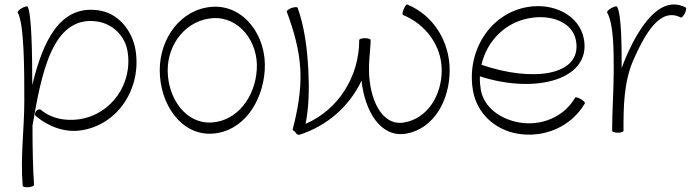

<svg xmlns="http://www.w3.org/2000/svg" viewBox="-20 -576 3080 845"><path d="M58 -521C87 -470 87 -266 87 -133C87 -8 69 117 80 242C80 246 92 249 106 248C119 247 130 242 130 238C125 177 123 74 123 -24C162 -247 208 -507 404 -482C473 -473 529 -421 541 -352C566 -209 471 -72 328 -51C269 -43 207 -53 161 -92C155 -97 145 -95 139 -87C133 -80 132 -70 138 -65C193 -19 264 8 335 -2C501 -26 605 -190 576 -359C560 -446 497 -521 410 -531C241 -553 168 -391 122 -202C122 -340 119 -515 102 -546C99 -550 88 -547 76 -540C64 -533 56 -525 58 -521Z M916 12C1049 3 1135 -125 1145 -265C1156 -418 1053 -556 913 -546C776 -536 683 -408 683 -267C683 -116 779 22 916 12ZM718 -267C718 -385 801 -488 916 -496C1032 -504 1119 -392 1110 -268C1102 -150 1026 -45 913 -37C799 -29 718 -142 718 -267Z M1298 17C1421 -22 1519 -110 1571 -221C1586 -85 1656 32 1768 12C1891 -10 1959 -136 1959 -267C1959 -392 1889 -508 1773 -556C1769 -558 1762 -549 1757 -536C1751 -524 1750 -512 1754 -510C1854 -469 1924 -374 1924 -267C1924 -158 1863 -55 1759 -37C1659 -19 1605 -142 1604 -267C1603 -303 1608 -338 1610 -374C1611 -382 1611 -391 1611 -400C1611 -404 1600 -408 1586 -408C1572 -408 1561 -404 1561 -400C1561 -239 1469 -93 1325 -31C1340 -108 1341 -188 1337 -268C1332 -361 1321 -454 1290 -542C1288 -546 1276 -545 1263 -541C1250 -536 1241 -529 1242 -525C1273 -441 1298 -355 1302 -266C1306 -178 1290 -91 1268 -6C1268 -3 1272 0 1279 4C1282 13 1291 19 1298 17Z M2554 -121C2556 -125 2548 -133 2536 -140C2524 -147 2513 -150 2511 -146C2462 -61 2362 -20 2265 -37C2184 -51 2110 -102 2096 -181C2093 -201 2091 -221 2092 -240C2340 -160 2581 -227 2550 -403C2531 -510 2415 -565 2301 -545C2134 -516 2031 -347 2062 -175C2079 -78 2158 -5 2256 12C2374 33 2494 -18 2554 -121ZM2310 -496C2402 -513 2500 -481 2515 -397C2543 -241 2321 -214 2099 -291C2122 -393 2201 -477 2310 -496Z M2724 0C2724 -107 2725 -215 2768 -313C2818 -425 2884 -546 2976 -499C2979 -497 2988 -505 2994 -517C3000 -530 3002 -541 2998 -543C2887 -600 2796 -464 2736 -327C2729 -310 2722 -294 2716 -276C2716 -362 2716 -510 2696 -546C2693 -550 2682 -547 2670 -540C2658 -533 2650 -525 2652 -521C2681 -470 2681 -354 2681 -267C2681 -178 2674 -89 2674 0C2674 4 2685 8 2699 8C2713 8 2724 4 2724 0Z"/></svg>

Font: Nupuram Thin
Style: Regular
Weight: 100
Designer: Santhosh Thottingal (santhosh.thottingal@gmail.com)
Foundry: SMC
Version: Version 1.000